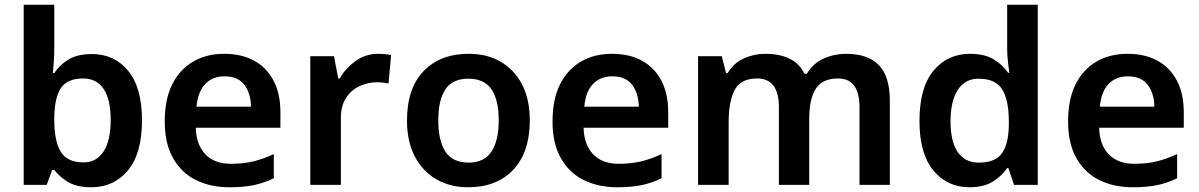

<svg xmlns="http://www.w3.org/2000/svg" viewBox="-20 -780 5060 810"><path d="M209 -580Q209 -548 207 -518.5Q205 -489 203 -472H209Q231 -506 269 -529Q307 -552 368 -552Q462 -552 520.5 -481.5Q579 -411 579 -272Q579 -133 520 -61.5Q461 10 365 10Q304 10 267.5 -12Q231 -34 209 -63H200L177 0H80V-760H209ZM331 -449Q264 -449 237 -408.5Q210 -368 209 -284V-272Q209 -187 235.5 -141Q262 -95 333 -95Q387 -95 417 -141Q447 -187 447 -274Q447 -361 417 -405Q387 -449 331 -449Z M926 -553Q1000 -553 1053 -523.5Q1106 -494 1134.5 -439Q1163 -384 1163 -307V-241H806Q808 -169 846.5 -129Q885 -89 954 -89Q1006 -89 1048 -99Q1090 -109 1135 -130V-28Q1094 -8 1051 1Q1008 10 948 10Q868 10 806.5 -20.5Q745 -51 710 -113Q675 -175 675 -267Q675 -361 706.5 -424Q738 -487 794.5 -520Q851 -553 926 -553ZM927 -458Q877 -458 846 -426Q815 -394 809 -330H1039Q1038 -386 1011 -422Q984 -458 927 -458Z M1576 -553Q1588 -553 1604 -551.5Q1620 -550 1630 -548L1619 -428Q1610 -430 1596 -431.5Q1582 -433 1571 -433Q1532 -433 1496.5 -416.5Q1461 -400 1439.5 -366.5Q1418 -333 1418 -281V0H1289V-543H1389L1407 -449H1413Q1437 -491 1479 -522Q1521 -553 1576 -553Z M2215 -272Q2215 -137 2145 -63.5Q2075 10 1955 10Q1880 10 1822 -23Q1764 -56 1730.5 -119Q1697 -182 1697 -272Q1697 -407 1767 -480Q1837 -553 1958 -553Q2034 -553 2091.5 -520Q2149 -487 2182 -424.5Q2215 -362 2215 -272ZM1829 -272Q1829 -187 1859 -140.5Q1889 -94 1957 -94Q2023 -94 2053.5 -140.5Q2084 -187 2084 -272Q2084 -358 2053.5 -403Q2023 -448 1956 -448Q1889 -448 1859 -403Q1829 -358 1829 -272Z M2562 -553Q2636 -553 2689 -523.5Q2742 -494 2770.5 -439Q2799 -384 2799 -307V-241H2442Q2444 -169 2482.5 -129Q2521 -89 2590 -89Q2642 -89 2684 -99Q2726 -109 2771 -130V-28Q2730 -8 2687 1Q2644 10 2584 10Q2504 10 2442.5 -20.5Q2381 -51 2346 -113Q2311 -175 2311 -267Q2311 -361 2342.5 -424Q2374 -487 2430.5 -520Q2487 -553 2562 -553ZM2563 -458Q2513 -458 2482 -426Q2451 -394 2445 -330H2675Q2674 -386 2647 -422Q2620 -458 2563 -458Z M3549 -553Q3641 -553 3687.5 -505.5Q3734 -458 3734 -354V0H3606V-328Q3606 -449 3515 -449Q3450 -449 3422 -406Q3394 -363 3394 -281V0H3266V-328Q3266 -449 3174 -449Q3106 -449 3080 -401.5Q3054 -354 3054 -264V0H2925V-543H3025L3043 -472H3050Q3075 -514 3118 -533.5Q3161 -553 3208 -553Q3269 -553 3311 -532.5Q3353 -512 3374 -469H3384Q3410 -513 3455 -533Q3500 -553 3549 -553Z M4070 10Q3976 10 3917.5 -61Q3859 -132 3859 -270Q3859 -410 3918 -481.5Q3977 -553 4073 -553Q4133 -553 4171.5 -530Q4210 -507 4233 -473H4238Q4236 -488 4232.5 -517Q4229 -546 4229 -572V-760H4358V0H4258L4234 -71H4229Q4206 -37 4168 -13.5Q4130 10 4070 10ZM4109 -94Q4179 -94 4207 -133.5Q4235 -173 4236 -253V-269Q4236 -356 4208.5 -402Q4181 -448 4108 -448Q4051 -448 4020.5 -400.5Q3990 -353 3990 -268Q3990 -183 4020.5 -138.5Q4051 -94 4109 -94Z M4737 -553Q4811 -553 4864 -523.5Q4917 -494 4945.5 -439Q4974 -384 4974 -307V-241H4617Q4619 -169 4657.5 -129Q4696 -89 4765 -89Q4817 -89 4859 -99Q4901 -109 4946 -130V-28Q4905 -8 4862 1Q4819 10 4759 10Q4679 10 4617.5 -20.5Q4556 -51 4521 -113Q4486 -175 4486 -267Q4486 -361 4517.5 -424Q4549 -487 4605.5 -520Q4662 -553 4737 -553ZM4738 -458Q4688 -458 4657 -426Q4626 -394 4620 -330H4850Q4849 -386 4822 -422Q4795 -458 4738 -458Z"/></svg>

Font: Noto Sans Nag Mundari SemiBold
Style: Regular
Weight: 600
Version: Version 1.000